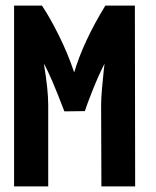

<svg xmlns="http://www.w3.org/2000/svg" viewBox="-20 -666 558 686"><path d="M30.3 -646H129.9Q160.2 -600.6 191.9 -536.1Q223.6 -471.7 245.1 -407.2Q277.3 -516.6 356.4 -646H461.9L462.9 0H342.3L341.3 -291Q341.3 -313.5 344.5 -350.3Q347.7 -387.2 350.6 -413.1L353.5 -438.5Q333 -398.9 311 -343.8Q289.1 -288.6 283.2 -269L210 -268.1Q160.2 -398.9 136.7 -438.5Q152.3 -346.2 152.3 -291V0H30.3Z"/></svg>

Font: Fantasque Sans Mono
Style: Bold
Weight: 700
Monospace: yes
Designer: Jany Belluz
Version: Version 1.8.0 ; ttfautohint (v1.8.2)